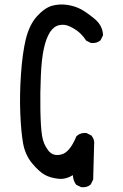

<svg xmlns="http://www.w3.org/2000/svg" viewBox="-20 -782 540 840"><path d="M334.5 36.6 314.9 26.9 313.5 25.9 312.5 24.9Q306.2 16.6 302.7 6.1Q299.3 -4.4 298.8 -15.6Q282.7 -5.9 266.6 -2Q250.5 2 234.9 0Q199.2 -3.9 174.8 -17.8Q150.4 -31.7 120.6 -67.4Q90.3 -104 81.1 -154.3Q72.3 -203.6 68.8 -285.4Q65.4 -367.2 71.8 -458Q78.1 -548.8 92.8 -610.4Q100.6 -641.6 112.5 -666.5Q124.5 -691.4 141.1 -710Q157.7 -728.5 174.3 -740.2Q190.9 -752 207.5 -756.8Q239.7 -765.6 273.9 -760.7Q290.5 -758.3 305.7 -753.4Q320.8 -748.5 334 -741.7Q359.9 -727.5 393.6 -699.7Q428.7 -670.9 430.7 -629.4V-627.4L430.2 -626.5L420.4 -606.9L419.9 -605.5L418.9 -605Q403.3 -591.8 379.4 -593.8H378.4L377.4 -594.2L357.9 -604L356.4 -605L355.5 -606.4Q344.2 -624 328.1 -638.7Q312 -653.3 287.1 -665.5Q274.9 -671.4 262.9 -673.1Q251 -674.8 238.8 -671.9Q214.8 -666.5 198.2 -640.6Q181.2 -612.8 171.9 -569.3Q167 -547.9 163.6 -517.8Q160.2 -487.8 158.7 -450.2Q155.3 -375 156.7 -299.3Q157.2 -280.8 157.7 -264.2Q158.2 -247.6 159.2 -233.6Q160.2 -219.7 161.4 -208.3Q162.6 -196.8 164.1 -187.5Q169.4 -151.9 191.4 -123.5Q211.4 -97.2 247.6 -106Q284.7 -114.3 314 -185.1L314.5 -186L315.4 -187Q324.2 -194.8 334.7 -198Q345.2 -201.2 356.9 -200.2H357.9L358.9 -199.7L378.4 -189.9L379.4 -189.5L380.4 -188.5Q395.5 -170.9 391.6 -145L387.7 2V3.4L387.2 4.4L377.4 23.9L377 25.4L376 25.9Q360.4 39.1 336.4 37.1H335.4Z"/></svg>

Font: NaikaiFont
Style: SemiBold
Weight: 600
Version: Version 1.89